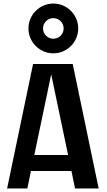

<svg xmlns="http://www.w3.org/2000/svg" viewBox="-20 -1060 601 1080"><path d="M402 0H535L389 -700H166L20 0H134L154 -98H382ZM280 -760C357 -760 420 -823 420 -900C420 -977 357 -1040 280 -1040C203 -1040 140 -977 140 -900C140 -823 203 -760 280 -760ZM280 -842C248 -842 222 -868 222 -900C222 -932 248 -958 280 -958C312 -958 338 -932 338 -900C338 -868 312 -842 280 -842ZM173 -188 268 -642 363 -188Z"/></svg>

Font: Tanklager Original
Style: Regular
Weight: 400
Designer: Ariel Martín Pérez
Foundry: Tunera Type Foundry
Version: Version 1.000;Glyphs 3.3 (3310)